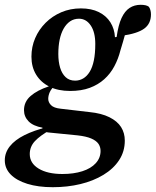

<svg xmlns="http://www.w3.org/2000/svg" viewBox="-61 -544 649 800"><path d="M159 236Q98 236 53 222Q8 208 -16.5 183Q-41 158 -41 124Q-41 92 -20 65.5Q1 39 41 19Q81 -1 135 -14L149 -3Q106 21 84.5 44Q63 67 63 98Q63 136 100 158.5Q137 181 199 181Q246 181 282 169.5Q318 158 338 136Q358 114 358 85Q358 68 349 55Q340 42 319 33Q298 24 262 20L141 8Q135 7 128.5 6Q122 5 115 4L116 -12Q77 -19 58 -38.5Q39 -58 39 -85Q39 -120 66.5 -144Q94 -168 142 -184L144 -209L176 -197Q153 -175 146.5 -160.5Q140 -146 140 -132Q140 -118 151.5 -106Q163 -94 192 -91L312 -77Q362 -72 395 -55.5Q428 -39 443.5 -14.5Q459 10 459 42Q459 87 435.5 123Q412 159 370 184.5Q328 210 274 223Q220 236 159 236ZM231 -165Q181 -165 145 -183Q109 -201 89.5 -233Q70 -265 70 -308Q70 -349 85.5 -385Q101 -421 129 -449Q157 -477 194.5 -493Q232 -509 276 -509Q320 -509 351 -493.5Q382 -478 399 -451Q416 -424 418 -389L425 -390Q432 -440 445.5 -469Q459 -498 479 -511Q499 -524 525 -524Q537 -524 545.5 -522Q554 -520 559 -516Q563 -511 565.5 -502.5Q568 -494 568 -484Q568 -445 539.5 -424.5Q511 -404 447 -395L469 -436Q465 -418 460.5 -402Q456 -386 451.5 -370Q447 -354 441 -335Q432 -299 415.5 -268Q399 -237 373.5 -214Q348 -191 313 -178Q278 -165 231 -165ZM252 -208Q270 -208 285.5 -217Q301 -226 312.5 -244.5Q324 -263 330 -292Q336 -321 336 -361Q336 -410 317 -438Q298 -466 268 -466Q247 -466 231 -455Q215 -444 204 -424.5Q193 -405 187.5 -378.5Q182 -352 182 -319Q182 -287 189.5 -262Q197 -237 212.5 -222.5Q228 -208 252 -208Z"/></svg>

Font: Source Serif 4 SemiBold
Style: Italic
Weight: 600
Italic angle: -12°
Designer: Frank Grießhammer
Foundry: Adobe Systems Incorporated
Version: Version 4.004;hotconv 1.0.116;makeotfexe 2.5.65601